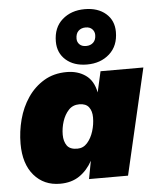

<svg xmlns="http://www.w3.org/2000/svg" viewBox="-56 -844 739 902"><g transform="rotate(-5 314.0 -393.5)"><path d="M191 10Q115 10 68.5 -44Q22 -98 22 -193Q22 -251 37 -307.5Q52 -364 83 -409.5Q114 -455 160 -482.5Q206 -510 267 -510Q319 -510 356 -484Q393 -458 404 -402L426 -500H628L512 0H328L344 -85Q320 -41 282.5 -15.5Q245 10 191 10ZM286 -147Q314 -147 333 -168.5Q352 -190 362 -222Q372 -254 372 -287Q372 -317 358 -335.5Q344 -354 313 -354Q282 -354 262.5 -333Q243 -312 233 -281Q223 -250 223 -218Q223 -187 237 -167Q251 -147 286 -147ZM377 -797Q439 -797 476.5 -764.5Q514 -732 514 -678Q514 -612 472 -574.5Q430 -537 366 -537Q304 -537 266.5 -570Q229 -603 229 -657Q229 -723 271 -760Q313 -797 377 -797ZM374 -711Q353 -711 340 -698.5Q327 -686 327 -662Q327 -646 338 -635Q349 -624 369 -624Q390 -624 403 -636.5Q416 -649 416 -672Q416 -688 405 -699.5Q394 -711 374 -711Z"/></g></svg>

Font: Prodigy Sans ExtraBold
Style: Italic
Weight: 800
Italic angle: -13°
Designer: Wei Huang
Foundry: Wei Huang
Version: Version 1.003; ttfautohint (v1.8.3)